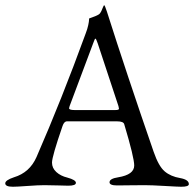

<svg xmlns="http://www.w3.org/2000/svg" viewBox="-22 -706 739 731"><path d="M333 -542 243 -302Q241 -296 241 -294Q241 -287 262 -287H417Q431 -287 431 -292Q431 -294 429 -302L350 -541Q344 -559 341 -559Q339 -559 333 -542ZM668 5Q656 5 605 2Q554 -1 529 -1Q508 -1 471 -0.5Q434 0 424 0Q395 0 395 -12Q395 -26 428 -31Q489 -41 489 -76Q489 -106 451 -233Q448 -244 424 -244H233Q222 -244 216 -226Q176 -110 176 -87Q176 -66 192.5 -51Q209 -36 234 -30Q267 -21 267 -10Q267 1 238 1Q231 1 199.5 0Q168 -1 147 -1Q124 -1 83 2Q42 5 27 5Q-2 5 -2 -8Q-2 -20 31 -31Q91 -49 117 -108Q213 -328 304 -578Q311 -596 314 -610.5Q317 -625 317 -630.5Q317 -636 318 -636Q345 -645 354 -651Q360 -655 364 -664Q368 -673 370.5 -679.5Q373 -686 375 -686Q377 -686 385 -662Q459 -429 563 -128Q582 -73 605 -53.5Q628 -34 664 -28Q697 -22 697 -5Q697 5 668 5Z"/></svg>

Font: EB Garamond 08
Style: Regular
Weight: 400
Version: Version 0.016 ; ttfautohint (v1.5)